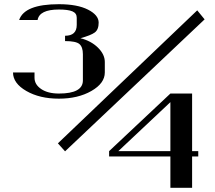

<svg xmlns="http://www.w3.org/2000/svg" viewBox="-20 -812 1026 915"><path d="M260.7 -792Q348.6 -792 399.4 -766.1Q450.2 -740.2 450.2 -704.1Q450.2 -670.9 431.6 -657.2Q413.1 -643.6 363.3 -629.9Q414.1 -617.2 446.8 -585Q479.5 -552.7 479.5 -516.6V-466.8Q479.5 -415 415.5 -378.4Q351.6 -341.8 260.7 -341.8Q168.9 -341.8 105.5 -378.4Q42 -415 42 -466.8H144.5V-441.4Q144.5 -409.2 176.3 -387.7Q208 -366.2 260.7 -366.2Q375 -366.2 375 -428.7V-553.7Q375 -587.9 358.4 -602.1Q341.8 -616.2 290 -616.2V-641.6Q345.7 -641.6 345.7 -693.4V-727.5Q345.7 -749 325.2 -757.8Q304.7 -766.6 260.7 -766.6Q168 -766.6 159.2 -716.8H71.3Q96.7 -792 260.7 -792ZM792 -325.2 543.9 -91.8H792ZM895.5 -366.2V-91.8H924.8V-66.4H895.5V83H792V-66.4H500V-91.8L792 -366.2ZM255.9 -128.9 919.9 -762.7 955.1 -719.7 290 -90.8Z"/></svg>

Font: okolaksMetalik
Style: bold
Weight: 700
Width: 7
Version: Version 0.6